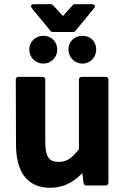

<svg xmlns="http://www.w3.org/2000/svg" viewBox="-20 -868 596 912"><path d="M56 -183C56 -56 105 24 219 24C282 24 330 -3 371 -46L377 2C378 7 382 13 389 13H483C488 13 495 8 495 0V-491C495 -496 491 -503 483 -503H368C363 -503 355 -499 355 -491V-159C320 -115 296 -99 259 -99C215 -99 195 -119 195 -198V-491C195 -496 191 -503 183 -503H68C63 -503 55 -499 55 -491ZM220 -721C222 -718 226 -716 230 -716H328C332 -716 336 -718 338 -721L426 -828C442 -847 416 -848 416 -848H335C332 -848 328 -847 326 -844L279 -792L231 -844C229 -846 226 -848 222 -848H142C117 -848 132 -828 132 -828ZM186 -566C224 -566 252 -596 252 -633C252 -670 224 -698 186 -698C148 -698 119 -670 119 -633C119 -596 148 -566 186 -566ZM372 -566C410 -566 437 -597 437 -633C437 -670 410 -698 372 -698C333 -698 305 -670 305 -633C305 -597 333 -566 372 -566Z"/></svg>

Font: Falling Sky
Style: Bd
Weight: 700
Designer: Paul D. Hunt
Foundry: Adobe Systems Incorporated
Version: Version 1.02